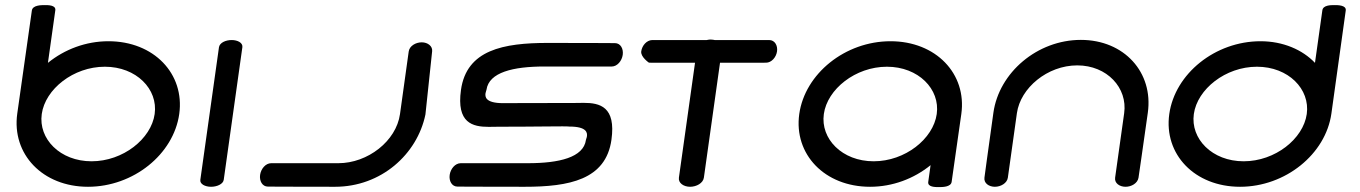

<svg xmlns="http://www.w3.org/2000/svg" viewBox="-20 -751 5469 772"><path d="M333.8 0C516.3 0 677.9 -130.6 700.7 -292.6C723.4 -454.6 598.5 -585.2 416 -585.2C325.6 -585.2 240 -552.9 172.7 -498.3L202.4 -709.7C205.3 -730.7 173.6 -730.5 160 -730.5C145.3 -730.5 111.2 -730.3 108.1 -708.7L49.4 -294.3C26.5 -131.4 151.3 0 333.8 0ZM147.9 -292.6C161.9 -392.5 275 -482.7 401.6 -482.7C528.2 -482.7 616 -392.5 601.9 -292.6C587.9 -192.7 474.8 -102.5 348.2 -102.5C221.6 -102.5 133.8 -192.7 147.9 -292.6Z M860.5 -561.5C860.1 -560 785.5 -28.4 785.5 -28C783 -10.7 805.1 0 828.6 0C852.1 0 877.1 -10.6 879.6 -28L954.6 -561.8C956.4 -579.1 935.3 -590 911.5 -590C888.3 -590 864 -580 860.5 -561.5Z M1588.3 -292.2C1573.1 -183.6 1458.5 -94.8 1340.5 -94.8C1228.9 -94.8 1070.5 -94.8 1070.5 -94.8C1047.7 -94.8 1029.2 -71.9 1025.8 -47.8C1022.5 -23.6 1034.5 -0.7 1057.2 -0.7C1057.2 -0.7 1165.6 0 1327.1 0C1512.8 0 1657.3 -130.9 1690.4 -289.8L1690.5 -290.3L1690.6 -290.8C1690.7 -291.5 1716.6 -537.1 1717.6 -545.3C1719.6 -565.2 1700.3 -580.8 1675.6 -580.8C1651.5 -580.8 1626.5 -566.2 1623.4 -544.2C1623.1 -542.5 1622.9 -541 1622.7 -539.3C1619.4 -515.4 1602.6 -394.1 1588.3 -292.2Z M1932.2 -376.2C1933.3 -383.3 1935.4 -385.3 1936.1 -390.2C1945.9 -460.3 2043.5 -483.6 2169.3 -483.6C2280.8 -483.6 2439.3 -483.5 2439.3 -483.5C2462.1 -483.5 2480.5 -506.4 2483.9 -530.6C2487.3 -554.7 2475.3 -577.6 2452.6 -577.6C2452.6 -577.6 2344.2 -578.4 2182.6 -578.4C2004 -578.4 1856.1 -550.4 1833.5 -389.5C1814.8 -256.2 1880.2 -240.9 1945.3 -240.9C1958.6 -240.9 1971.8 -241.4 1984.3 -241.4C2137 -241.4 2258 -244.1 2266.8 -242.3L2267.5 -242.1L2269 -242.1C2341 -242.2 2341.8 -216.2 2339.9 -202.6C2338.8 -195.3 2336.6 -193.1 2335.9 -188.1C2326.1 -118.1 2228.5 -94.8 2102.7 -94.8C1991.2 -94.8 1832.7 -94.8 1832.7 -94.8C1809.9 -94.8 1791.5 -71.9 1788.1 -47.8C1784.7 -23.6 1796.7 -0.7 1819.4 -0.7C1819.4 -0.7 1927.8 0 2089.4 0C2268 0 2415.9 -28 2438.5 -188.9C2457.2 -322.1 2391.8 -337.5 2326.7 -337.4C2313.4 -337.4 2300.2 -336.9 2287.7 -336.9C2123.9 -336.9 2004.7 -336.2 2002.4 -336.2C1930.9 -336.5 1930.1 -362.2 1932.2 -376.2Z M2589.4 -498.9C2592.5 -498.6 2667.5 -498.8 2774.6 -498.8C2755.6 -364.1 2709.8 -36.8 2709.8 -36.8C2706.7 -14.8 2729.2 0 2754.8 0C2780.4 0 2807.1 -14.6 2810.2 -36.8L2875.1 -498.8C2976.1 -498.9 3059.9 -498.9 3059.9 -498.9C3082.4 -498.9 3101 -521 3104.3 -544.5C3107.6 -567.9 3095.4 -590 3072.7 -590H2853.7C2851.4 -590.6 2843.6 -592 2838 -592C2832.3 -592 2828.5 -591.6 2821.7 -590H2602.6C2580.1 -589.4 2561.7 -568.2 2558.3 -544.5C2555.2 -522 2589.4 -498.9 2589.4 -498.9Z M3560.6 -585.2C3378.1 -585.2 3216.5 -454.6 3193.7 -292.6C3171 -130.6 3295.9 0 3478.4 0C3568.7 0 3654.4 -32.3 3721.7 -86.9L3712.3 -19.5C3709.3 1.5 3741 1.3 3754.6 1.3C3769.3 1.3 3803.5 1.2 3806.4 -19.8L3845.3 -292.6C3868 -454.6 3743.1 -585.2 3560.6 -585.2ZM3746.5 -292.6C3732.5 -192.7 3619.4 -102.5 3492.8 -102.5C3366.2 -102.5 3278.4 -192.7 3292.5 -292.6C3306.5 -392.5 3419.6 -482.7 3546.2 -482.7C3672.8 -482.7 3760.6 -392.5 3746.5 -292.6Z M4325.9 -590.6C4151.1 -590.6 3997 -459.5 3974.3 -297.9C3952.3 -141.7 3938.3 -36.8 3938.3 -36.8C3935.2 -14.7 3956.1 0 3980.2 0C4004.2 0 4029.3 -14.6 4032.4 -36.6L4068.8 -296C4083 -397.4 4191.4 -488.1 4311.5 -488.1C4431.5 -488.1 4514.4 -397.4 4500.1 -296C4485.1 -188.8 4463.7 -36.6 4463.7 -36.6C4460.6 -14.6 4481.5 0 4505.6 0C4529.3 0 4553.9 -14 4557.7 -36.2C4557.9 -37.5 4573.2 -141.3 4595.2 -297.9C4617.9 -459.5 4500.7 -590.6 4325.9 -590.6Z M5297 -709.7 5267.3 -498.3C5217.3 -550.8 5139.2 -585.2 5048.4 -585.2C4865.9 -585.2 4704.3 -454.6 4681.5 -292.6C4658.7 -130.6 4783.6 0 4966.1 0C5148.6 0 5310.4 -131.4 5333.3 -294.3L5391 -708.7C5394.1 -730.6 5359 -730.6 5343.9 -730.5C5330.6 -730.4 5299.9 -730.3 5297 -709.7ZM5234.3 -292.6C5220.2 -192.7 5107.1 -102.5 4980.5 -102.5C4853.9 -102.5 4766.2 -192.7 4780.2 -292.6C4794.3 -392.5 4907.4 -482.7 5034 -482.7C5160.6 -482.7 5248.3 -392.5 5234.3 -292.6Z"/></svg>

Font: Hi.
Style: Black
Weight: 400
Designer: Mew Too, Robert Jablonski
Foundry: Cannot Into Space Fonts
Version: Version 1.996